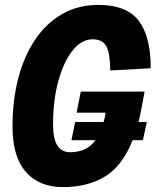

<svg xmlns="http://www.w3.org/2000/svg" viewBox="-20 -746 640 782"><path d="M236 16Q139 16 85 -46Q31 -108 31 -230Q31 -339 55 -429.5Q79 -520 124.5 -586.5Q170 -653 234.5 -689.5Q299 -726 380 -726Q496 -726 545 -661.5Q594 -597 594 -468L429 -459Q429 -525 414 -555.5Q399 -586 357 -586Q312 -586 275.5 -540Q239 -494 217.5 -415.5Q196 -337 196 -239Q196 -181 213.5 -153.5Q231 -126 265 -126Q297 -126 323 -137Q349 -148 369 -175H271L286 -249H402Q407 -266 410 -287H292L309 -373H569L556 -304Q551 -275 544 -249H578L562 -175H520Q479 -71 408.5 -27.5Q338 16 236 16Z"/></svg>

Font: Geist Mono ExtraBold
Style: Italic
Weight: 800
Italic angle: -12°
Monospace: yes
Designer: Basement.studio, Andrés Briganti, Mateo Zaragoza
Foundry: Basement.studio, Vercel, Andrés Briganti, Guido Ferreyra, Mateo Zaragoza
Version: Version 1.500; ttfautohint (v1.8.4.7-5d5b)